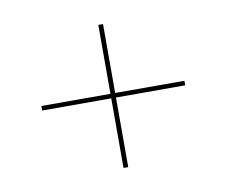

<svg xmlns="http://www.w3.org/2000/svg" viewBox="-55 -586 639 542"><g transform="rotate(-10 265.0 -315.0)"><path d="M258 -110V-309.5H60V-322.5H258V-520H271.5V-322.5H470V-309.5H271.5V-110Z"/></g></svg>

Font: Bodoni* 16
Style: Regular
Weight: 400
Version: Version 2.2